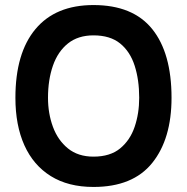

<svg xmlns="http://www.w3.org/2000/svg" viewBox="-20 -730 740 760"><path d="M41 -343Q41 -520 120.5 -615Q200 -710 350 -710Q506 -710 582.5 -615Q659 -520 659 -343Q659 -180 582.5 -85Q506 10 350 10Q250 10 181 -33Q112 -76 76.5 -155Q41 -234 41 -343ZM350 -110Q416 -110 455.5 -142.5Q495 -175 513 -228Q531 -281 531 -343Q531 -414 513 -470Q495 -526 455.5 -558Q416 -590 350 -590Q289 -590 249 -558Q209 -526 189.5 -470Q170 -414 170 -343Q170 -281 189.5 -228Q209 -175 249 -142.5Q289 -110 350 -110Z"/></svg>

Font: Haskoy Bold
Style: Regular
Weight: 700
Designer: Ertekin Erdin
Foundry: Ertekin Erdin
Version: Version 1.500; ttfautohint (v1.8.3)